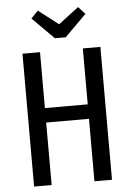

<svg xmlns="http://www.w3.org/2000/svg" viewBox="-60 -948 676 992"><g transform="rotate(-5 278.0 -452.0)"><path d="M389 0V-324H167V0H76V-689H167V-399H389V-689H480V0ZM383 -904 418 -866 306 -754H250L138 -866L174 -904L278 -824Z"/></g></svg>

Font: Fira Sans Extra Condensed
Style: Regular
Weight: 400
Width: 1
Designer: Carrois Corporate & Edenspiekermann AG
Foundry: Carrois Corporate GbR & Edenspiekermann AG
Version: Version 4.203